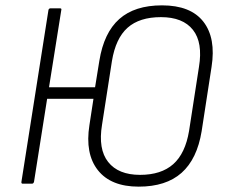

<svg xmlns="http://www.w3.org/2000/svg" viewBox="-20 -686 845 717"><path d="M585 -666Q692 -666 739.5 -605Q787 -544 770 -436L733 -196Q716 -92 658 -40.5Q600 11 498 11Q394 11 345.5 -50.5Q297 -112 314 -219L329 -317H156L107 -7Q105 0 99 0H65Q59 0 60 -7L161 -649Q163 -655 169 -655H203Q211 -655 209 -649L163 -360H335L351 -459Q368 -564 425.5 -615Q483 -666 585 -666ZM723 -436Q738 -527 700.5 -574.5Q663 -622 581 -622Q501 -622 456.5 -582.5Q412 -543 398 -458L361 -220Q346 -129 384 -81Q422 -33 503 -33Q582 -33 627 -73Q672 -113 686 -197Z"/></svg>

Font: Sofia Sans Semi Condensed Light
Style: Italic
Weight: 300
Italic angle: -9°
Version: Version 4.100